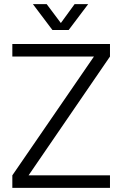

<svg xmlns="http://www.w3.org/2000/svg" viewBox="-20 -914 595 934"><path d="M140 -894 235 -768H314L409 -894H343L276 -802L207 -894ZM40 0H515V-61H119L515 -639V-700H40V-639H437L40 -61Z"/></svg>

Font: Arthouse Owned
Style: Regular
Weight: 400
Designer: Jeremy Tribby
Foundry: Tribby Type
Version: Version 1.000;PS 001.000;hotconv 1.0.88;makeotf.lib2.5.64775